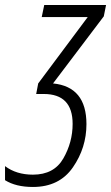

<svg xmlns="http://www.w3.org/2000/svg" viewBox="-52 -734 442 764"><path d="M292 -240Q292 -389 159 -402L361 -669L370 -714H124L114 -666H297L100 -402L92 -360H122Q237 -360 237 -241Q237 -168 200 -103.5Q163 -39 79 -39Q13 -39 -32 -73V-17Q11 10 79 10Q184 10 238 -68Q292 -146 292 -240Z"/></svg>

Font: Noto Sans Display Condensed Light
Style: Italic
Weight: 300
Width: 3
Designer: Monotype Design team
Foundry: Monotype Imaging Inc.
Version: 1.000